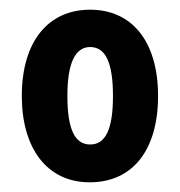

<svg xmlns="http://www.w3.org/2000/svg" viewBox="-20 -742 371 396"><path d="M306 -544C306 -658 251 -722 166 -722C79 -722 25 -656 25 -544C25 -436 77 -366 165 -366C254 -366 306 -433 306 -544ZM119 -544C119 -612 135 -645 166 -645C198 -645 213 -612 213 -544C213 -476 198 -444 166 -444C134 -444 119 -476 119 -544Z"/></svg>

Font: Noto Sans Thai Looped ExtraCondensed
Style: Bold
Weight: 700
Width: 2
Designer: Sasikarn Vongin, Ben Mitchell
Foundry: The Fontpad Ltd
Version: Version 1.001